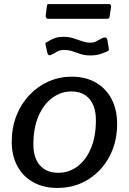

<svg xmlns="http://www.w3.org/2000/svg" viewBox="-20 -919 639 949"><path d="M264 10Q195 10 144 -18.5Q93 -47 65.5 -98.5Q38 -150 38 -218Q38 -289 61.5 -348Q85 -407 126 -450Q167 -493 220.5 -516.5Q274 -540 335 -540Q404 -540 454.5 -510.5Q505 -481 532 -428.5Q559 -376 559 -307Q559 -215 520 -143.5Q481 -72 414.5 -31Q348 10 264 10ZM268 -65Q321 -65 363 -96.5Q405 -128 429.5 -186Q454 -244 454 -325Q454 -392 422.5 -429.5Q391 -467 333 -467Q281 -467 238 -435Q195 -403 170 -344.5Q145 -286 145 -205Q145 -139 177 -102Q209 -65 268 -65ZM510 -665Q495 -658 474.5 -651.5Q454 -645 427 -645Q399 -645 378 -652Q357 -659 338.5 -665.5Q320 -672 297 -672Q274 -672 260.5 -663Q247 -654 231 -647Q223 -644 219.5 -647.5Q216 -651 214 -658L207 -690Q206 -696 204.5 -701Q203 -706 210 -710Q229 -722 247.5 -729.5Q266 -737 293 -737Q320 -737 342.5 -730Q365 -723 385.5 -715.5Q406 -708 427 -708Q442 -708 452.5 -713Q463 -718 473 -724Q483 -730 492 -733Q501 -735 505.5 -731.5Q510 -728 511 -721L517 -684Q518 -678 518 -673Q518 -668 510 -665ZM529 -885 522 -838Q521 -830 518 -828Q515 -826 505 -826H219Q211 -826 208 -831Q205 -836 206 -843L212 -890Q213 -896 214.5 -897.5Q216 -899 221 -899H519Q524 -899 527 -894.5Q530 -890 529 -885Z"/></svg>

Font: Libre Franklin Medium
Style: Italic
Weight: 500
Italic angle: -8°
Designer: Pablo Impallari, Rodrigo Fuenzalida, Nhung Nguyen
Foundry: Impallari Type
Version: Version 3.000